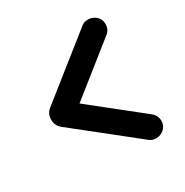

<svg xmlns="http://www.w3.org/2000/svg" viewBox="-125 -634 679 706"><g transform="rotate(-30 215.0 -281.0)"><path d="M40 -275V-283Q40 -306 58 -321L312 -523Q323 -533 341 -533Q360 -533 374.5 -520Q389 -507 389 -487Q389 -462 371 -449L160 -281L371 -113Q389 -98 389 -75Q389 -55 374.5 -42Q360 -29 341 -29Q323 -29 312 -39L58 -241Q42 -254 40 -275Z"/></g></svg>

Font: VDS
Style: Regular
Weight: 400
Designer: artmaker
Foundry: artmaker
Version: Version 1.000 2009 initial release